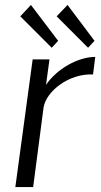

<svg xmlns="http://www.w3.org/2000/svg" viewBox="-20 -756 408 776"><path d="M105 -736 62 -690 189 -563 215 -591ZM253 -736 209 -690 336 -563 362 -591ZM42 0H114L156 -321C166 -387 259 -460 356 -455L365 -526C295 -526 209 -477 166 -413L180 -516H112Z"/></svg>

Font: United Sans Light
Style: Italic
Weight: 300
Italic angle: -8°
Designer: Pablo Impallari, Rodrigo Fuenzalida (Modified by Dan O. Williams)
Version: Version 1.000;PS 001.000;hotconv 1.0.88;makeotf.lib2.5.64775